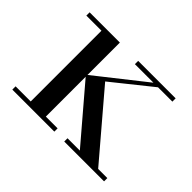

<svg xmlns="http://www.w3.org/2000/svg" viewBox="-103 -634 808 808"><g transform="rotate(45 301.0 -230.0)"><path d="M432 0 207.5 -263 457 -460H484L285 -300.5L541 0ZM33 0V-19.5H283V0ZM123 0V-440.5H33V-460H213V0ZM342 0V-19.5H579V0ZM322 -440.5V-460H545V-440.5Z"/></g></svg>

Font: Bodoni Moda 11pt
Style: Regular
Weight: 400
Version: Version 2.004